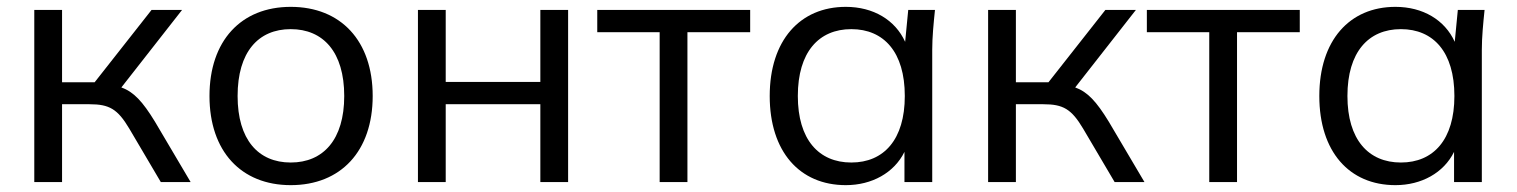

<svg xmlns="http://www.w3.org/2000/svg" viewBox="-20 -531 4425 560"><path d="M80 0H161V-227H241C299 -227 323 -213 357 -156L449 0H536L432 -176C396 -235 370 -263 334 -276L511 -502H422L256 -291H161V-502H80Z M828 9C974 9 1067 -90 1067 -251C1067 -412 974 -511 828 -511C683 -511 591 -412 591 -251C591 -90 683 9 828 9ZM828 -57C733 -57 673 -124 673 -251C673 -379 733 -446 828 -446C923 -446 984 -379 984 -251C984 -124 923 -57 828 -57Z M1199 0H1280V-227H1556V0H1637V-502H1556V-292H1280V-502H1199Z M1904 0H1985V-437H2168V-502H1722V-437H1904Z M2447 9C2523 9 2588 -27 2618 -88V0H2699V-386C2699 -423 2703 -463 2707 -502H2629L2620 -409C2591 -473 2527 -511 2447 -511C2313 -511 2225 -413 2225 -251C2225 -89 2312 9 2447 9ZM2463 -57C2368 -57 2307 -124 2307 -251C2307 -379 2368 -446 2463 -446C2558 -446 2619 -379 2619 -251C2619 -124 2558 -57 2463 -57Z M2862 0H2943V-227H3023C3081 -227 3105 -213 3139 -156L3231 0H3318L3214 -176C3178 -235 3152 -263 3116 -276L3293 -502H3204L3038 -291H2943V-502H2862Z M3507 0H3588V-437H3771V-502H3325V-437H3507Z M4050 9C4126 9 4191 -27 4221 -88V0H4302V-386C4302 -423 4306 -463 4310 -502H4232L4223 -409C4194 -473 4130 -511 4050 -511C3916 -511 3828 -413 3828 -251C3828 -89 3915 9 4050 9ZM4066 -57C3971 -57 3910 -124 3910 -251C3910 -379 3971 -446 4066 -446C4161 -446 4222 -379 4222 -251C4222 -124 4161 -57 4066 -57Z"/></svg>

Font: Poppy and Pepper
Style: Regular
Weight: 400
Designer: Thy Ha
Foundry: Thy Ha
Version: Version 0.001;Glyphs 3.2 (3227)